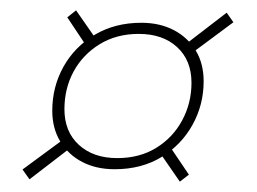

<svg xmlns="http://www.w3.org/2000/svg" viewBox="-20 -433 496 371"><path d="M110 -399.5 127 -413 170.5 -350.5 152 -336.5ZM418 -408.5 431 -390 349.5 -329.5 338 -347ZM345 -95.5 327.5 -82 284 -145 302.5 -158.5ZM23.5 -105.5 105 -165.5 117 -148 37 -86.5ZM253 -389Q288.5 -389 315.5 -375Q342.5 -361 358 -335.8Q373.5 -310.5 373.5 -276Q373.5 -230.5 352 -191.8Q330.5 -153 292 -129.5Q253.5 -106 201.5 -106Q166 -106 139 -120Q112 -134 96.5 -159.5Q81 -185 81 -219Q81 -265 102.5 -303.8Q124 -342.5 163 -365.8Q202 -389 253 -389ZM206.5 -127.5Q250 -127.5 282.2 -147.5Q314.5 -167.5 332.2 -200.8Q350 -234 350 -273Q350 -316.5 322.2 -342Q294.5 -367.5 248 -367.5Q205 -367.5 172.5 -347.5Q140 -327.5 122.2 -294.8Q104.5 -262 104.5 -222Q104.5 -178.5 132.5 -153Q160.5 -127.5 206.5 -127.5Z"/></svg>

Font: Newsreader 60pt ExtraLight
Style: Italic
Weight: 250
Italic angle: -17°
Designer: Hugues Gentile
Foundry: Production Type
Version: Version 1.003